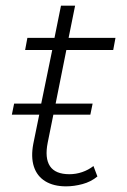

<svg xmlns="http://www.w3.org/2000/svg" viewBox="-20 -656 450 680"><path d="M214 4Q170 4 140.5 -14Q111 -32 100 -66Q89 -100 98 -147L119 -250H22L30 -289H126L165 -479H69L77 -522H173L196 -636H246L223 -522H389L381 -479H215L177 -289H308L300 -250H169L149 -151Q138 -96 157 -67.5Q176 -39 226 -39Q249 -39 271 -46.5Q293 -54 311 -68L325 -31Q302 -12 272 -4Q242 4 214 4Z"/></svg>

Font: Montserrat Thin Light
Style: Italic
Weight: 300
Italic angle: -11.3°
Version: Version 9.000